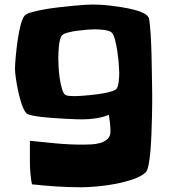

<svg xmlns="http://www.w3.org/2000/svg" viewBox="-20 -791 739 831"><path d="M638.7 -383.8Q638.7 -373 638.7 -345.7Q638.7 -318.4 637.7 -282.7Q636.7 -247.1 635.3 -208.5Q633.8 -169.9 630.9 -135.7Q627.9 -101.6 623 -77.1Q618.2 -52.7 611.3 -45.9Q591.8 -27.3 556.2 -15.1Q520.5 -2.9 479.5 4.9Q438.5 12.7 398.9 16.1Q359.4 19.5 333 19.5Q278.3 19.5 225.1 16.1Q171.9 12.7 118.2 6.8Q109.4 -41 109.4 -90.8V-181.6Q165 -175.8 222.7 -170.4Q280.3 -165 337.9 -165Q353.5 -165 374.5 -166Q395.5 -167 414.1 -172.4Q432.6 -177.7 445.3 -189.5Q458 -201.2 458 -221.7Q458 -240.2 456.1 -257.8Q454.1 -275.4 451.2 -293.9Q423.8 -283.2 395 -278.8Q366.2 -274.4 337.9 -274.4Q329.1 -274.4 309.1 -274.9Q289.1 -275.4 263.2 -276.9Q237.3 -278.3 209.5 -280.3Q181.6 -282.2 157.2 -285.2Q132.8 -288.1 115.7 -292Q98.6 -295.9 93.8 -300.8Q83 -313.5 74.2 -339.4Q65.4 -365.2 59.1 -394.5Q52.7 -423.8 48.8 -451.2Q44.9 -478.5 44.9 -493.2Q44.9 -508.8 47.9 -543.5Q50.8 -578.1 56.2 -615.7Q61.5 -653.3 69.8 -684.6Q78.1 -715.8 88.9 -725.6Q96.7 -732.4 117.7 -738.3Q138.7 -744.1 167.5 -749.5Q196.3 -754.9 229 -758.8Q261.7 -762.7 291.5 -765.6Q321.3 -768.6 345.7 -770Q370.1 -771.5 381.8 -771.5Q392.6 -771.5 413.1 -770.5Q433.6 -769.5 458.5 -766.6Q483.4 -763.7 509.8 -759.3Q536.1 -754.9 559.6 -749Q583 -743.2 600.1 -734.9Q617.2 -726.6 623 -715.8Q626 -710 628.4 -686Q630.9 -662.1 632.8 -628.4Q634.8 -594.7 635.7 -556.2Q636.7 -517.6 637.2 -482.4Q637.7 -447.3 638.2 -420.4Q638.7 -393.6 638.7 -383.8ZM496.1 -475.6Q496.1 -487.3 494.1 -512.7Q492.2 -538.1 488.3 -565.4Q484.4 -592.8 478.5 -616.2Q472.7 -639.6 464.8 -648.4Q460 -654.3 450.2 -657.2Q440.4 -660.2 429.2 -661.6Q418 -663.1 406.7 -663.6Q395.5 -664.1 388.7 -664.1Q378.9 -664.1 358.4 -662.6Q337.9 -661.1 315.9 -658.2Q293.9 -655.3 274.9 -650.4Q255.9 -645.5 249 -638.7Q243.2 -632.8 239.7 -619.1Q236.3 -605.5 234.9 -590.8Q233.4 -576.2 232.9 -562Q232.4 -547.9 232.4 -540Q232.4 -529.3 233.4 -504.4Q234.4 -479.5 238.3 -453.1Q242.2 -426.8 248.5 -405.3Q254.9 -383.8 265.6 -378.9Q273.4 -376 284.7 -375.5Q295.9 -375 303.7 -375Q316.4 -375 342.3 -377Q368.2 -378.9 395.5 -382.3Q422.9 -385.7 446.8 -391.1Q470.7 -396.5 480.5 -403.3Q486.3 -407.2 489.3 -416.5Q492.2 -425.8 493.7 -437Q495.1 -448.2 495.6 -459Q496.1 -469.7 496.1 -475.6Z"/></svg>

Font: Slackey
Style: Regular
Weight: 400
Designer: Squid
Foundry: Font Diner, Inc DBA Sideshow
Version: Version 1.000